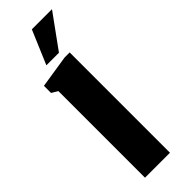

<svg xmlns="http://www.w3.org/2000/svg" viewBox="-202 -580 591 591"><g transform="rotate(-45 93.5 -284.5)"><path d="M52.3 -459.3H107L186.7 -569.3H99ZM22.3 0H131V-436.7H109.3L2.3 -420V-389L22.3 -377Z"/></g></svg>

Font: Jomhuria
Style: Regular
Weight: 400
Designer: Arabic design by Kourosh Beigpour, Latin design by Eben Sorkin, engineering by Lasse Fister and Khaled Hosney
Version: Version 1.0010